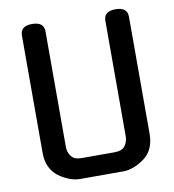

<svg xmlns="http://www.w3.org/2000/svg" viewBox="-87 -876 867 954"><g transform="rotate(-10 346.0 -399.0)"><path d="M619 -160Q619 -79 565 -39Q539 -20 511.5 -9.5Q484 1 458 1H240Q214 1 186.5 -9.5Q159 -20 133 -39Q107 -59 93 -88.5Q79 -118 79 -160V-751Q79 -799 138 -799Q198 -799 198 -751V-168Q198 -142 213 -121Q228 -100 265 -100H433Q470 -100 485 -121Q500 -142 500 -168V-751Q500 -799 559 -799Q619 -799 619 -751Z"/></g></svg>

Font: Gugi
Style: Regular
Weight: 400
Designer: HBKIM, TJKIM
Foundry: TAE System & Typefaces Co.
Version: Version 3.00